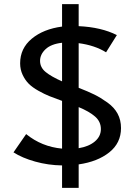

<svg xmlns="http://www.w3.org/2000/svg" viewBox="-20 -790 646 925"><path d="M563 -173Q563 -101 506.5 -56Q450 -11 359 2V115H279V7Q212 6 149.5 -11.5Q87 -29 45 -56L106 -144Q181 -83 279 -74V-304Q243 -317 219 -326.5Q195 -336 165.5 -352.5Q136 -369 118.5 -386.5Q101 -404 89 -429.5Q77 -455 77 -485Q77 -557 133 -603.5Q189 -650 279 -662V-770H359V-664Q468 -659 543 -621L491 -538Q436 -572 359 -582V-367Q405 -349 434.5 -334.5Q464 -320 497 -296.5Q530 -273 546.5 -242.5Q563 -212 563 -173ZM173 -497Q173 -465 200 -443Q227 -421 279 -398V-584Q226 -578 199.5 -553Q173 -528 173 -497ZM359 -76Q408 -84 437 -108.5Q466 -133 466 -168Q466 -204 438 -228.5Q410 -253 359 -274Z"/></svg>

Font: EauTest Semibold
Style: Regular
Weight: 600
Designer: Christian Thalmann (Catharsis Fonts)
Version: Version 0.001;PS 000.001;hotconv 1.0.88;makeotf.lib2.5.64775